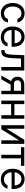

<svg xmlns="http://www.w3.org/2000/svg" viewBox="1956 -2549 604 4556"><g transform="rotate(90 2258.0 -271.0)"><path d="M298.3 11.4Q221.6 11.4 166.2 -24.9Q110.8 -61.1 81 -124.6Q51.1 -188.2 51.1 -269.9Q51.1 -353 81.9 -416.7Q112.6 -480.5 167.8 -516.5Q223 -552.6 296.9 -552.6Q354.4 -552.6 400.6 -531.2Q446.7 -509.9 476.2 -471.6Q505.7 -433.2 512.8 -382.1H429Q419.4 -419.4 386.5 -448.3Q353.7 -477.3 298.3 -477.3Q224.8 -477.3 179.9 -421.3Q134.9 -365.4 134.9 -272.7Q134.9 -177.9 179.3 -120.9Q223.7 -63.9 298.3 -63.9Q347.3 -63.9 382.3 -89.1Q417.3 -114.3 429 -159.1H512.8Q505.7 -110.8 477.8 -72.3Q449.9 -33.7 404.3 -11.2Q358.7 11.4 298.3 11.4Z M863.6 11.4Q784.8 11.4 727.8 -23.6Q670.8 -58.6 640.1 -121.6Q609.4 -184.7 609.4 -268.5Q609.4 -352.3 640.1 -416.4Q670.8 -480.5 726 -516.5Q781.2 -552.6 855.1 -552.6Q897.7 -552.6 939.3 -538.4Q980.8 -524.1 1014.9 -492.4Q1049 -460.6 1069.2 -408.4Q1089.5 -356.2 1089.5 -279.8V-244.3H693.5Q696.4 -157 743.1 -110.4Q789.8 -63.9 863.6 -63.9Q913 -63.9 948.2 -84.9Q983.3 -105.8 999.3 -147.7H1083.1Q1063.6 -72.8 1005.1 -30.7Q946.7 11.4 863.6 11.4ZM693.5 -316.8H1004.3Q1004.3 -386 963.8 -431.6Q923.3 -477.3 855.1 -477.3Q807.2 -477.3 772 -454.9Q736.9 -432.5 716.6 -395.8Q696.4 -359 693.5 -316.8Z M1169 0V-78.1H1188.9Q1221.6 -78.1 1240.1 -96.4Q1258.5 -114.7 1267.4 -163.5Q1276.3 -212.4 1279.8 -304L1289.8 -545.5H1653.4V0H1569.6V-467.3H1369.3L1360.8 -272.7Q1356.9 -183.2 1341.6 -122.5Q1326.3 -61.8 1292.1 -30.9Q1257.8 0 1197.4 0Z M2134.9 0V-221.6H1988.6L1862.2 0H1771.3L1904.5 -233Q1855.1 -249.6 1828.1 -288.5Q1801.1 -327.4 1801.1 -383.5Q1801.1 -458.8 1851.6 -502.1Q1902 -545.5 1990.1 -545.5H2214.5V0ZM2134.9 -299.7V-468.8H1990.1Q1941.1 -468.8 1913 -446Q1884.9 -423.3 1884.9 -383.5Q1884.9 -344.5 1910.3 -322.1Q1935.7 -299.7 1980.1 -299.7Z M2451.7 -545.5V-311.1H2713.1V-545.5H2796.9V0H2713.1V-233H2451.7V0H2367.9V-545.5Z M3034.1 -123.6 3296.9 -545.5H3393.5V0H3309.7V-421.9L3048.3 0H2950.3V-545.5H3034.1Z M3473 -467.3V-545.5H3916.2V-467.3H3737.2V0H3653.4V-467.3Z M4238.6 11.4Q4159.8 11.4 4102.8 -23.6Q4045.8 -58.6 4015.1 -121.6Q3984.4 -184.7 3984.4 -268.5Q3984.4 -352.3 4015.1 -416.4Q4045.8 -480.5 4101 -516.5Q4156.2 -552.6 4230.1 -552.6Q4272.7 -552.6 4314.3 -538.4Q4355.8 -524.1 4389.9 -492.4Q4424 -460.6 4444.2 -408.4Q4464.5 -356.2 4464.5 -279.8V-244.3H4068.5Q4071.4 -157 4118.1 -110.4Q4164.8 -63.9 4238.6 -63.9Q4288 -63.9 4323.2 -84.9Q4358.3 -105.8 4374.3 -147.7H4458.1Q4438.6 -72.8 4380.1 -30.7Q4321.7 11.4 4238.6 11.4ZM4068.5 -316.8H4379.3Q4379.3 -386 4338.8 -431.6Q4298.3 -477.3 4230.1 -477.3Q4182.2 -477.3 4147 -454.9Q4111.9 -432.5 4091.6 -395.8Q4071.4 -359 4068.5 -316.8Z"/></g></svg>

Font: Inter Zeller
Style: Regular
Weight: 400
Designer: Rasmus Andersson; Joe Bland
Foundry: zeller
Version: Version 3.015;git-dec3a8cb1